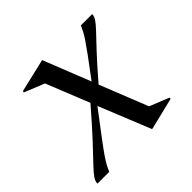

<svg xmlns="http://www.w3.org/2000/svg" viewBox="-125 -579 699 699"><g transform="rotate(-45 224.0 -230.0)"><path d="M2 0Q2 -12 11 -25Q20 -38 41.5 -60.5Q63 -83 99.5 -122Q136 -161 192 -226L125 -393L48 -424V-430L176 -460H178L250 -278Q287 -327 308.5 -356.5Q330 -386 341 -402.5Q352 -419 357 -429.5Q362 -440 367 -450H425Q425 -439 417.5 -427.5Q410 -416 391.5 -396.5Q373 -377 341 -343Q309 -309 260 -252L334 -66L409 -36V-30L286 0H283L202 -200Q158 -142 132 -107.5Q106 -73 93 -54Q80 -35 74 -23.5Q68 -12 63 0Z"/></g></svg>

Font: Spectral
Style: Italic
Weight: 400
Italic angle: -10°
Designer: Jean-Baptiste Levee
Foundry: Production Type
Version: Version 2.001